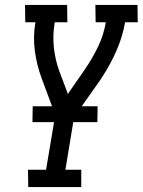

<svg xmlns="http://www.w3.org/2000/svg" viewBox="-20 -755 576 775"><path d="M94 0 93 -70H166L203 -291L147 -442Q128 -494 120.5 -550.5Q113 -607 123 -665H82L81 -735H251L252 -665H201Q192 -613 197.5 -562.5Q203 -512 220 -466L254 -376L322 -474Q353 -519 376 -567Q399 -615 407 -665H366L365 -735H535L536 -665H485Q475 -608 451 -552.5Q427 -497 393 -445L392 -444Q391 -442 389.5 -439.5Q388 -437 386 -434L279 -282L244 -70H308V0ZM111 -262 112 -326H374L373 -262Z"/></svg>

Font: Iosevka Curly Slab
Style: Italic
Weight: 400
Italic angle: -9°
Monospace: yes
Designer: Belleve Invis
Foundry: Belleve Invis
Version: Version 22.1.2; ttfautohint (v1.8.4)